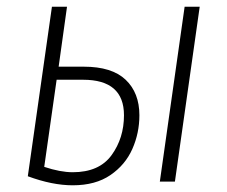

<svg xmlns="http://www.w3.org/2000/svg" viewBox="-20 -542 677 573"><path d="M396 -198Q396 -145 375 -97.5Q354 -50 309.5 -19.5Q265 11 197 11Q136 11 63 -16L135 -522H180L155 -343H230Q314 -343 355 -304Q396 -265 396 -198ZM531 -522H576L502 0H457ZM350 -198Q350 -304 228 -304H149L112 -44Q160 -28 197 -28Q276 -28 313 -79Q350 -130 350 -198Z"/></svg>

Font: Fira Sans Condensed ExtraLight
Style: Italic
Weight: 275
Width: 3
Italic angle: -8°
Designer: Carrois Corporate & Edenspiekermann AG
Foundry: Carrois Corporate GbR & Edenspiekermann AG
Version: Version 4.203